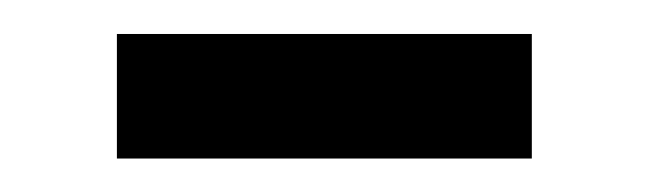

<svg xmlns="http://www.w3.org/2000/svg" viewBox="-20 -313 382 113"><path d="M293 -293V-219.7H48.8V-293Z"/></svg>

Font: Sansation
Style: Regular
Weight: 400
Designer: Bernd Montag
Version: Version 1.301